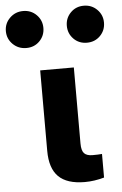

<svg xmlns="http://www.w3.org/2000/svg" viewBox="-156 -923 638 1005"><g transform="rotate(-5 163.0 -421.0)"><path d="M-65.9 -714.8Q-94.7 -743.2 -94.7 -783.7Q-94.7 -824.2 -65.9 -852.5Q-37.1 -880.9 4.4 -880.9Q45.9 -880.9 74.2 -852.5Q102.5 -824.2 102.5 -783.7Q102.5 -743.2 74.7 -714.8Q46.9 -686.5 4.9 -686.5Q-37.1 -686.5 -65.9 -714.8ZM66.4 -140.6V-563.5H243.2V-164.1Q243.2 -127 256.8 -112.3Q270.5 -97.7 300.8 -97.7Q331.1 -97.7 350.6 -99.6V24.4Q298.8 39.1 249 39.1Q155.3 39.1 110.8 -4.9Q66.4 -48.8 66.4 -140.6ZM253.4 -714.8Q225.6 -743.2 225.6 -783.7Q225.6 -824.2 253.4 -852.5Q281.2 -880.9 322.8 -880.9Q364.3 -880.9 392.6 -852.5Q420.9 -824.2 420.9 -783.7Q420.9 -743.2 393.1 -714.8Q365.2 -686.5 323.2 -686.5Q281.2 -686.5 253.4 -714.8Z"/></g></svg>

Font: GenEi M Gothic v2 Heavy
Style: Regular
Weight: 800
Version: Version 2.0